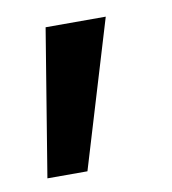

<svg xmlns="http://www.w3.org/2000/svg" viewBox="-47 -150 337 376"><g transform="rotate(-10 122.0 38.0)"><path d="M98.6 183.6 186.5 -108.4H66.9L19 183.6Z"/></g></svg>

Font: Winston Medium
Style: Regular
Weight: 500
Designer: Vernon Adams, Kim Jin-seong, David Berlow, Cristiano Sobral
Foundry: The Winston Project Authors
Version: Version 3.004